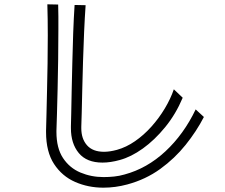

<svg xmlns="http://www.w3.org/2000/svg" viewBox="-20 -814 1040 888"><path d="M923 -273Q889 -207 838.5 -144Q788 -81 721 -32.5Q654 16 569 39Q514 54 458 54Q388 54 327.5 27.5Q267 1 230 -55.5Q193 -112 193 -203V-210Q194 -239 195 -286.5Q196 -334 197.5 -394Q199 -454 200 -519.5Q201 -585 201 -650Q201 -688 200.5 -724.5Q200 -761 199 -794L249 -793Q250 -767 250 -738Q250 -709 250 -679Q250 -611 249 -540Q248 -469 246.5 -404Q245 -339 243.5 -288Q242 -237 241 -209V-204Q241 -129 271.5 -83Q302 -37 352 -16Q402 5 459 5Q483 5 507.5 2.5Q532 0 556 -7Q660 -35 745 -114Q830 -193 885 -308ZM825 -362Q793 -286 744 -226Q695 -166 640.5 -127Q586 -88 534 -74Q491 -62 454 -62Q381 -62 344.5 -106Q308 -150 308 -221V-230Q309 -249 309.5 -292Q310 -335 311.5 -395Q313 -455 314.5 -523Q316 -591 318.5 -660.5Q321 -730 325 -791L376 -790Q372 -733 369 -666Q366 -599 364 -530.5Q362 -462 360.5 -400.5Q359 -339 358 -293.5Q357 -248 356 -228V-221Q356 -172 382.5 -142Q409 -112 461 -112Q488 -112 521 -121Q564 -133 604.5 -161Q645 -189 680 -228Q715 -267 742 -312Q769 -357 784 -401Z"/></svg>

Font: Train One
Style: Regular
Weight: 400
Designer: Fontworks Inc.
Foundry: Fontworks Inc.
Version: Version 1.100